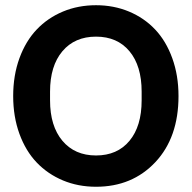

<svg xmlns="http://www.w3.org/2000/svg" viewBox="-20 -710 739 740"><path d="M350.1 9.8Q281.2 9.8 222.7 -14.6Q164.1 -39.1 121.6 -83.5Q79.1 -127.9 54.9 -194.1Q30.8 -260.3 30.8 -339.8Q30.8 -419.4 54.9 -485.6Q79.1 -551.8 121.6 -596.4Q164.1 -641.1 222.7 -665.5Q281.2 -689.9 350.1 -689.9Q418.5 -689.9 477.1 -665.5Q535.6 -641.1 577.9 -596.4Q620.1 -551.8 644 -485.6Q668 -419.4 668 -339.8Q668 -180.2 578.9 -85.2Q489.7 9.8 350.1 9.8ZM172.9 -323.2Q172.9 -224.1 220.5 -167.5Q268.1 -110.8 350.1 -110.8Q432.1 -110.8 479 -167.2Q525.9 -223.6 525.9 -323.2V-356.9Q525.9 -456.1 479 -512.5Q432.1 -568.8 350.1 -568.8Q268.1 -568.8 220.5 -512.5Q172.9 -456.1 172.9 -356.9Z"/></svg>

Font: TASA Orbiter Deck
Style: Bold
Weight: 700
Designer: Weizhong Zhang
Version: Version 1.000;Glyphs 3.1.2 (3151)